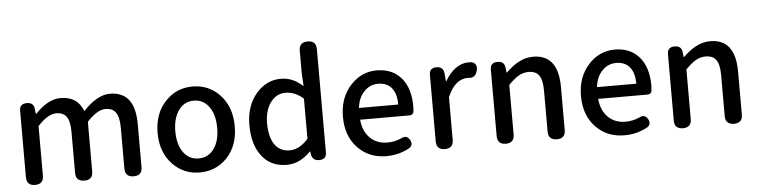

<svg xmlns="http://www.w3.org/2000/svg" viewBox="-48 -1034 5068 1284"><g transform="rotate(-5 2486.5 -392.0)"><path d="M144 0Q87 0 87 -57V-275V-503Q87 -550 136 -550Q182 -550 186 -507L190 -473H193Q279 -564 363 -564Q477 -564 515 -463Q609 -564 694 -564Q863 -564 863 -346V-57Q863 0 806 0Q748 0 748 -57V-332Q748 -402 725 -434Q703 -465 656 -465Q601 -465 532 -390V-57Q532 0 475 0Q417 0 417 -57V-332Q417 -403 395 -434Q373 -465 325 -465Q270 -465 201 -390V-57Q201 0 144 0Z M1249 13Q1142 13 1069 -62Q990 -143 990 -274Q990 -407 1069 -488Q1142 -564 1249 -564Q1357 -564 1430 -488Q1508 -407 1508 -274Q1508 -143 1430 -62Q1356 13 1249 13ZM1249 -81Q1314 -81 1352 -133.5Q1390 -186 1390 -274Q1390 -363 1352 -415Q1315 -469 1249 -469Q1185 -469 1147 -415.5Q1109 -362 1109 -274.5Q1109 -187 1147 -134Q1185 -81 1249 -81Z M1833 13Q1728 13 1668 -62Q1606 -139 1606 -274Q1606 -404 1678 -486Q1746 -564 1842 -564Q1886 -564 1923 -547Q1953 -534 1990 -502L1985 -593V-740Q1985 -797 2043 -797Q2100 -797 2100 -740V-398V-47Q2100 0 2051 0Q2007 0 1999 -42L1996 -62H1993Q1920 13 1833 13ZM1860 -82Q1927 -82 1985 -149V-283V-418Q1930 -468 1864 -468Q1805 -468 1766 -417Q1725 -363 1725 -276Q1725 -183 1760 -132.5Q1795 -82 1860 -82Z M2502 13Q2387 13 2312 -63Q2234 -142 2234 -274Q2234 -403 2311 -486Q2384 -564 2485 -564Q2592 -564 2652 -492Q2709 -423 2709 -303Q2709 -288 2707 -268Q2703 -245 2678 -245H2525H2347Q2354 -167 2399.5 -122Q2445 -77 2517 -77Q2565 -77 2610 -97Q2648 -118 2669 -80Q2687 -45 2656 -26Q2585 13 2502 13ZM2346 -324H2478H2610Q2610 -396 2578.5 -435Q2547 -474 2487 -474Q2433 -474 2395 -435Q2354 -394 2346 -324Z M2895 0Q2838 0 2838 -57V-275V-503Q2838 -550 2886 -550Q2931 -550 2936 -506L2941 -451H2944Q2973 -504 3014.5 -534Q3056 -564 3100 -564Q3116 -564 3123 -563Q3163 -552 3153 -507Q3142 -452 3088 -461Q3087 -461 3086 -461Q3049 -461 3015 -435Q2977 -404 2952 -343V-57Q2952 0 2895 0Z M3304 0Q3247 0 3247 -57V-275V-503Q3247 -550 3296 -550Q3342 -550 3346 -507L3350 -474H3353Q3397 -517 3435 -537Q3483 -564 3535 -564Q3704 -564 3704 -346V-57Q3704 0 3647 0Q3589 0 3589 -57V-332Q3589 -403 3567 -434Q3545 -465 3496 -465Q3460 -465 3428 -446Q3401 -430 3361 -390V-57Q3361 0 3304 0Z M4100 13Q3985 13 3910 -63Q3832 -142 3832 -274Q3832 -403 3909 -486Q3982 -564 4083 -564Q4190 -564 4250 -492Q4307 -423 4307 -303Q4307 -288 4305 -268Q4301 -245 4276 -245H4123H3945Q3952 -167 3997.5 -122Q4043 -77 4115 -77Q4163 -77 4208 -97Q4246 -118 4267 -80Q4285 -45 4254 -26Q4183 13 4100 13ZM3944 -324H4076H4208Q4208 -396 4176.5 -435Q4145 -474 4085 -474Q4031 -474 3993 -435Q3952 -394 3944 -324Z M4493 0Q4436 0 4436 -57V-275V-503Q4436 -550 4485 -550Q4531 -550 4535 -507L4539 -474H4542Q4586 -517 4624 -537Q4672 -564 4724 -564Q4893 -564 4893 -346V-57Q4893 0 4836 0Q4778 0 4778 -57V-332Q4778 -403 4756 -434Q4734 -465 4685 -465Q4649 -465 4617 -446Q4590 -430 4550 -390V-57Q4550 0 4493 0Z"/></g></svg>

Font: GenSenRounded JP M
Style: Regular
Weight: 500
Version: Version 1.501;PS 1;hotconv 16.6.51;makeotf.lib2.5.65220